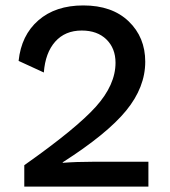

<svg xmlns="http://www.w3.org/2000/svg" viewBox="-20 -690 627 710"><path d="M69.8 0V-79.1Q261.7 -214.4 334.5 -295.4Q407.2 -376.5 407.2 -458Q407.2 -511.2 373.5 -544.2Q339.8 -577.1 282.2 -577.1Q220.7 -577.1 184.1 -535.9Q147.5 -494.6 142.1 -421.9L48.8 -464.8Q58.6 -559.6 121.8 -614.7Q185.1 -669.9 288.1 -669.9Q394.5 -669.9 455.8 -611.1Q517.1 -552.2 517.1 -461.9Q517.1 -367.2 446.5 -281Q376 -194.8 211.9 -89.8V-87.9Q261.7 -91.8 320.8 -91.8H528.8V0Z"/></svg>

Font: Work Sans Medium
Style: Regular
Weight: 500
Designer: Wei Huang
Foundry: Wei Huang
Version: Version 2.012